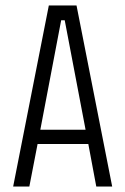

<svg xmlns="http://www.w3.org/2000/svg" viewBox="-20 -680 457 700"><path d="M28 0 158 -660H259L389 0H331L302 -155H117L87 0ZM203 -606 127 -207H292L216 -606Z"/></svg>

Font: Bricolage Grotesque 10pt Condensed ExtraLight
Style: Regular
Weight: 200
Width: 3
Designer: Mathieu Triay
Foundry: Atelier Triay
Version: Version 1.000; ttfautohint (v1.8.4.7-5d5b);gftools[0.9.32]